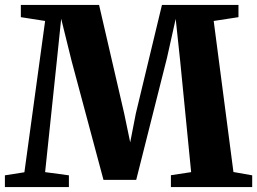

<svg xmlns="http://www.w3.org/2000/svg" viewBox="-24 -763 1048 783"><path d="M75.5 -60.5 160 -677.5 61 -693V-743H380L482.5 -300L507 -182.5L530 -300.5L636.5 -743H948.5V-693L847.5 -677.5L928 -61.5L1004.5 -48V0H673V-48.5L755.5 -61L711 -512L692.5 -686L657 -527L531.5 -29.5H398L268 -514.5L225.5 -686.5L207.5 -512.5L160 -61L257 -48V0H-4V-48Z"/></svg>

Font: Merriweather 60pt ExtraBold
Style: Regular
Weight: 800
Version: Version 2.100